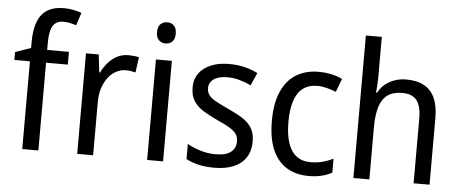

<svg xmlns="http://www.w3.org/2000/svg" viewBox="-51 -887 2445 1020"><g transform="rotate(5 1171.5 -377.5)"><path d="M298 -468H182V0H96V-468H13V-510L96 -539V-570Q96 -637 113 -680Q130 -723 164.5 -744Q199 -765 251 -765Q279 -765 303 -760Q327 -755 346 -748L324 -680Q309 -685 291 -689Q273 -693 255 -693Q217 -693 199.5 -665Q182 -637 182 -572V-536H298Z M614 -546Q628 -546 643.5 -544.5Q659 -543 671 -540L660 -458Q648 -461 634.5 -463Q621 -465 608 -465Q581 -465 556.5 -452Q532 -439 513.5 -414.5Q495 -390 484.5 -357Q474 -324 474 -284V0H389V-536H457L468 -441H472Q487 -471 508 -495Q529 -519 556 -532.5Q583 -546 614 -546Z M847 -536V0H762V-536ZM806 -738Q827 -738 841 -724Q855 -710 855 -681Q855 -653 841 -639Q827 -625 806 -625Q784 -625 769.5 -639Q755 -653 755 -681Q755 -710 769 -724Q783 -738 806 -738Z M1312 -147Q1312 -96 1289 -61Q1266 -26 1223.5 -8Q1181 10 1121 10Q1072 10 1035 1Q998 -8 970 -23V-104Q998 -87 1038.5 -74.5Q1079 -62 1121 -62Q1177 -62 1203 -83Q1229 -104 1229 -140Q1229 -161 1219 -177Q1209 -193 1184.5 -208.5Q1160 -224 1116 -243Q1071 -264 1038 -284.5Q1005 -305 987 -333.5Q969 -362 969 -405Q969 -471 1019.5 -508.5Q1070 -546 1152 -546Q1196 -546 1233.5 -537Q1271 -528 1305 -511L1275 -443Q1246 -457 1214 -466Q1182 -475 1148 -475Q1102 -475 1076.5 -457Q1051 -439 1051 -409Q1051 -387 1062.5 -371.5Q1074 -356 1100 -341.5Q1126 -327 1170 -307Q1214 -287 1246 -266.5Q1278 -246 1295 -217.5Q1312 -189 1312 -147Z M1624 10Q1557 10 1507.5 -19.5Q1458 -49 1431 -110Q1404 -171 1404 -265Q1404 -360 1432 -422.5Q1460 -485 1510.5 -515.5Q1561 -546 1629 -546Q1666 -546 1699.5 -538.5Q1733 -531 1756 -519L1729 -448Q1707 -457 1680 -464Q1653 -471 1630 -471Q1583 -471 1552.5 -448Q1522 -425 1507 -379.5Q1492 -334 1492 -266Q1492 -201 1507 -155.5Q1522 -110 1552 -87Q1582 -64 1627 -64Q1663 -64 1692.5 -72Q1722 -80 1748 -93V-19Q1723 -5 1692.5 2.5Q1662 10 1624 10Z M1947 -540Q1947 -520 1945.5 -500Q1944 -480 1942 -463H1948Q1962 -490 1985 -508.5Q2008 -527 2036.5 -536.5Q2065 -546 2096 -546Q2154 -546 2192 -525Q2230 -504 2249 -462Q2268 -420 2268 -354V0H2183V-345Q2183 -411 2159 -442Q2135 -473 2082 -473Q2032 -473 2002.5 -451Q1973 -429 1960 -385.5Q1947 -342 1947 -278V0H1862V-760H1947Z"/></g></svg>

Font: Noto Sans SemiCondensed
Style: Regular
Weight: 400
Width: 4
Version: Version 2.013